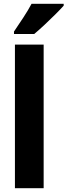

<svg xmlns="http://www.w3.org/2000/svg" viewBox="-20 -996 357 1016"><path d="M211 0H59V-760H211ZM317 -966Q301 -948 273.5 -920.5Q246 -893 216 -865Q186 -837 161 -816H54V-829Q79 -866 104 -904Q129 -942 147 -976H317Z"/></svg>

Font: Noto Sans Arabic Cond ExtBd
Style: Regular
Weight: 800
Width: 3
Designer: Monotype Design Team, Nadine Chahine, Nizar Qandah and Khaled Hosny
Foundry: Monotype Imaging Inc.
Version: Version 2.012; ttfautohint (v1.8.4.7-5d5b)